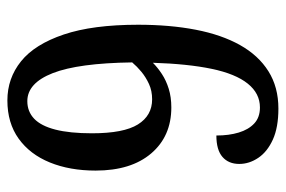

<svg xmlns="http://www.w3.org/2000/svg" viewBox="-147 -617 774 520"><g transform="rotate(90 240.0 -357.0)"><path d="M252 10Q192 10 146 -27Q100 -64 73.5 -142.5Q47 -221 47 -344Q47 -430 60.5 -500Q74 -570 102 -620Q130 -670 173 -697Q216 -724 274 -724Q325 -724 358 -709Q391 -694 407.5 -669.5Q424 -645 424 -618Q424 -589 405 -572.5Q386 -556 347 -556Q347 -590 339 -616.5Q331 -643 314.5 -658.5Q298 -674 271 -674Q233 -674 206.5 -641Q180 -608 166.5 -543.5Q153 -479 150 -384Q163 -397 180.5 -408.5Q198 -420 220.5 -427Q243 -434 271 -434Q349 -434 395.5 -379.5Q442 -325 442 -229Q442 -159 420 -105Q398 -51 355.5 -20.5Q313 10 252 10ZM254 -44Q282 -44 301.5 -62.5Q321 -81 331 -120Q341 -159 341 -219Q341 -305 317 -343.5Q293 -382 249 -382Q226 -382 207.5 -373.5Q189 -365 174.5 -353Q160 -341 149 -328Q151 -182 178 -113Q205 -44 254 -44Z"/></g></svg>

Font: Noto Serif Khmer Condensed Medium
Style: Regular
Weight: 500
Width: 3
Designer: Danh Hong and the Monotype Design Team
Foundry: Monotype Imaging Inc.
Version: Version 2.004